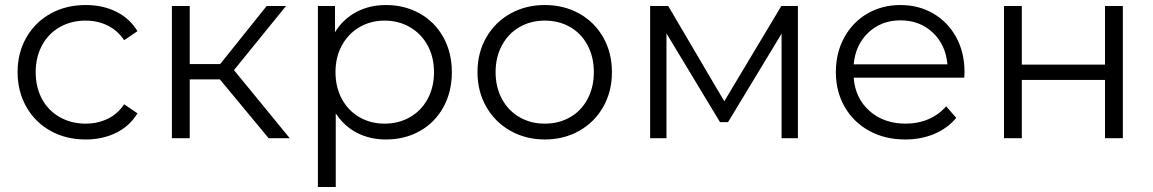

<svg xmlns="http://www.w3.org/2000/svg" viewBox="-20 -550 4589 764"><path d="M50 -263Q50 -340 85 -401Q120 -462 181.5 -496Q243 -530 321 -530Q389 -530 442.5 -503.5Q496 -477 527 -426L474 -390Q448 -429 408 -448.5Q368 -468 321 -468Q264 -468 218.5 -442.5Q173 -417 147.5 -370Q122 -323 122 -263Q122 -202 147.5 -155.5Q173 -109 218.5 -83.5Q264 -58 321 -58Q368 -58 408 -77Q448 -96 474 -135L527 -99Q496 -48 442 -21.5Q388 5 321 5Q243 5 181.5 -29Q120 -63 85 -124.5Q50 -186 50 -263Z M855 -234H735V0H664V-526H735V-295H856L1041 -526H1118L911 -271L1133 0H1049Z M1778 -263Q1778 -184 1744 -123Q1710 -62 1650.5 -28.5Q1591 5 1516 5Q1452 5 1400.5 -21.5Q1349 -48 1316 -99V194H1245V-526H1313V-422Q1345 -474 1397.5 -502Q1450 -530 1516 -530Q1590 -530 1650 -496.5Q1710 -463 1744 -402Q1778 -341 1778 -263ZM1707 -263Q1707 -323 1681.5 -369.5Q1656 -416 1611 -442Q1566 -468 1511 -468Q1455 -468 1410.5 -442Q1366 -416 1340.5 -369.5Q1315 -323 1315 -263Q1315 -203 1340.5 -156Q1366 -109 1410.5 -83.5Q1455 -58 1511 -58Q1566 -58 1611 -83.5Q1656 -109 1681.5 -156Q1707 -203 1707 -263Z M1880 -263Q1880 -340 1915 -401Q1950 -462 2011 -496Q2072 -530 2148 -530Q2224 -530 2285 -496Q2346 -462 2380.5 -401Q2415 -340 2415 -263Q2415 -186 2380.5 -125Q2346 -64 2285 -29.5Q2224 5 2148 5Q2072 5 2011 -29.5Q1950 -64 1915 -125Q1880 -186 1880 -263ZM2343 -263Q2343 -323 2318 -370Q2293 -417 2248.5 -442.5Q2204 -468 2148 -468Q2092 -468 2047.5 -442.5Q2003 -417 1977.5 -370Q1952 -323 1952 -263Q1952 -203 1977.5 -156Q2003 -109 2047.5 -83.5Q2092 -58 2148 -58Q2204 -58 2248.5 -83.5Q2293 -109 2318 -156Q2343 -203 2343 -263Z M3155 -526V0H3090V-416L2877 -64H2845L2632 -417V0H2567V-526H2639L2862 -147L3089 -526Z M3817 -241H3377Q3383 -159 3440 -108.5Q3497 -58 3584 -58Q3633 -58 3674 -75.5Q3715 -93 3745 -127L3785 -81Q3750 -39 3697.5 -17Q3645 5 3582 5Q3501 5 3438.5 -29.5Q3376 -64 3341 -125Q3306 -186 3306 -263Q3306 -340 3339.5 -401Q3373 -462 3431.5 -496Q3490 -530 3563 -530Q3636 -530 3694 -496Q3752 -462 3785 -401.5Q3818 -341 3818 -263ZM3377 -294H3750Q3743 -372 3691.5 -420.5Q3640 -469 3563 -469Q3487 -469 3435.5 -420.5Q3384 -372 3377 -294Z M3975 -526H4046V-293H4377V-526H4448V0H4377V-232H4046V0H3975Z"/></svg>

Font: Montserrat-Regular
Style: Regular
Weight: 400
Version: Version 7.200